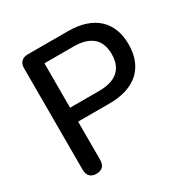

<svg xmlns="http://www.w3.org/2000/svg" viewBox="-162 -845 967 992"><g transform="rotate(-30 321.0 -349.0)"><path d="M134 7C168 7 186 -12 186 -46V-274H374C527 -274 612 -353 612 -490C612 -626 527 -705 374 -705H135C101 -705 82 -686 82 -652V-46C82 -12 101 7 134 7ZM186 -622H359C460 -622 511 -577 511 -490C511 -402 460 -357 359 -357H186Z"/></g></svg>

Font: Nunito SemiBold
Style: Regular
Weight: 600
Designer: Vernon Adams
Foundry: Vernon Adams
Version: Version 3.602